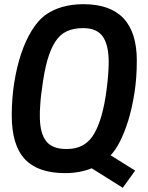

<svg xmlns="http://www.w3.org/2000/svg" viewBox="-20 -812 704 915"><path d="M300 -102Q386 -102 428 -173.5Q470 -245 488 -385Q493 -423 495.5 -456Q498 -489 498 -516Q498 -597 470 -637.5Q442 -678 376 -678Q331 -678 298.5 -663Q266 -648 243.5 -613.5Q221 -579 205.5 -524Q190 -469 180 -389Q175 -357 173 -330Q171 -303 170 -282V-247Q172 -174 201 -138Q230 -102 295 -102ZM417 -10Q360 13 290 13Q161 13 98.5 -53.5Q36 -120 36 -263Q36 -344 48 -419Q60 -494 81 -556.5Q102 -619 131 -666Q160 -713 194 -739Q267 -792 378 -792Q632 -792 632 -523Q632 -440 620.5 -367.5Q609 -295 591 -237Q573 -179 551 -136.5Q529 -94 507 -72L624 1L565 83Q562 81 558 78.5Q554 76 551 74Z"/></svg>

Font: Tanohe Sans SemiBold
Style: Italic
Weight: 600
Designer: Village Type and Design LLC & Cristiano Sobral
Foundry: Cooper Hewitt Smithsonian Design Museum
Version: Version 1.00;September 29, 2021;FontCreator 13.0.0.2655 64-b